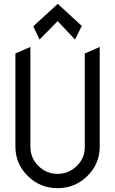

<svg xmlns="http://www.w3.org/2000/svg" viewBox="-20 -983 602 1003"><path d="M281.7 -962.9 407.2 -847.7 372.1 -776.4 281.2 -872.6 186.5 -776.4 153.8 -845.7ZM60.5 -217.3V-703.6L138.7 -737.8V-215.8Q139.2 -157.2 180.7 -116.2Q222.7 -74.7 280.8 -74.7Q339.4 -74.7 381.3 -116.2Q422.9 -157.2 422.9 -214.4Q422.9 -215.3 422.9 -215.8V-703.6L501 -737.8V-217.3Q501 -127.4 436.5 -63.7Q372.1 0 280.8 0Q189.5 0 125 -63.7Q60.5 -127.4 60.5 -217.3Z"/></svg>

Font: NovaMono
Style: Regular
Weight: 400
Monospace: yes
Version: Version 1.2